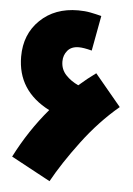

<svg xmlns="http://www.w3.org/2000/svg" viewBox="-52 -732 551 795"><g transform="rotate(5 223.5 -334.5)"><path d="M447 -308 338 -439Q302 -413 268 -383Q237 -397 215.5 -420Q194 -443 194 -476Q194 -502 210 -521Q226 -540 257 -540Q277 -540 311 -531L338 -677Q315 -683 292 -687.5Q269 -692 241 -692Q144 -692 83 -633Q22 -574 22 -481Q22 -339 157 -270Q78 -177 21 -65L184 23Q227 -55 296 -147Q365 -239 447 -308Z"/></g></svg>

Font: Noto Sans Arabic Condensed Black
Style: Regular
Weight: 900
Width: 3
Designer: Nadine Chahine
Foundry: Monotype Imaging Inc.
Version: 1.001